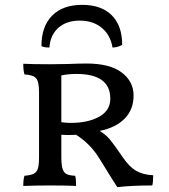

<svg xmlns="http://www.w3.org/2000/svg" viewBox="-20 -765 698 792"><path d="M612 -42Q612 -13 608 0Q523 0 464 7Q457 -5 437 -35L392 -108Q355 -170 294 -209L262 -208L233 -209V-118Q233 -85 238 -69Q243 -53 254.5 -47Q266 -41 290 -40Q294 -28 294 2Q257 0 185 0Q132 0 76 2Q76 -26 81 -40Q106 -42 118.5 -48Q131 -54 136 -69Q141 -84 141 -114V-385Q141 -428 129 -442Q117 -456 81 -458Q76 -473 76 -502Q114 -500 186 -500L258 -501Q310 -503 337 -503Q433 -503 482 -466Q531 -429 531 -371Q531 -313 494 -275.5Q457 -238 391 -225Q416 -210 432.5 -190.5Q449 -171 486 -117Q513 -77 541.5 -60.5Q570 -44 612 -42ZM435 -358Q435 -460 295 -460Q263 -460 233 -454V-261Q254 -258 271 -258Q343 -258 389 -283.5Q435 -309 435 -358ZM319 -745Q398 -745 441 -702Q484 -659 484 -580Q465 -569 444 -569Q436 -620 400 -650Q364 -680 309 -680Q254 -680 220.5 -650Q187 -620 184 -569Q160 -569 151 -575Q151 -656 195 -700.5Q239 -745 319 -745Z"/></svg>

Font: Vollkorn SC
Style: Regular
Weight: 400
Designer: Friedrich Althausen
Foundry: Friedrich Althausen
Version: Version 4.015